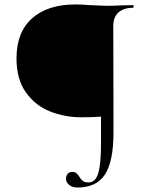

<svg xmlns="http://www.w3.org/2000/svg" viewBox="-20 -648 674 861"><path d="M276 154Q276 140 283.5 131.5Q291 123 303 123Q316 123 322.5 128.5Q329 134 336 145Q343 157 351.5 163.5Q360 170 378 170Q408 170 420.5 129Q433 88 433 -8V-125Q393 -122 345 -122Q271 -122 205 -148Q139 -174 96.5 -233Q54 -292 54 -386Q54 -504 124 -566Q194 -628 318 -628Q349 -628 382 -625Q394 -625 419.5 -623.5Q445 -622 467 -622Q487 -622 525 -624L577 -625Q579 -625 579 -619Q579 -613 577 -613Q534 -613 511 -592Q488 -571 488 -532L489 -55Q489 75 451 134Q413 193 327 193Q305 193 290.5 181.5Q276 170 276 154Z"/></svg>

Font: Cormorant Garamond Light
Style: Regular
Weight: 300
Designer: Christian Thalmann (Catharsis Fonts)
Version: Version 3.000